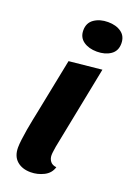

<svg xmlns="http://www.w3.org/2000/svg" viewBox="-146 -792 598 867"><g transform="rotate(20 153.0 -358.5)"><path d="M119 20Q78 20 53 -2Q28 -24 28 -66Q28 -81 31 -105Q34 -129 38.5 -155.5Q43 -182 48 -206Q53 -230 56 -245L109 -510L266 -526L187 -127Q186 -119 184 -106.5Q182 -94 182 -85Q182 -68 191.5 -55.5Q201 -43 221 -41Q212 -10 182 5Q152 20 119 20ZM214 -594Q175 -594 149.5 -612Q124 -630 124 -664Q124 -700 151 -718.5Q178 -737 217 -737Q256 -737 281 -719Q306 -701 306 -666Q306 -630 279.5 -612Q253 -594 214 -594Z"/></g></svg>

Font: Sansita Swashed Light SemiBold
Style: Regular
Weight: 600
Version: Version 1.003